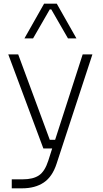

<svg xmlns="http://www.w3.org/2000/svg" viewBox="-20 -821 561 1045"><path d="M44 155H104Q160 155 192 133.5Q224 112 243 53L264 -13H216L25 -525H79L251 -60H280L430 -525H483L288 70Q265 141 218 172.5Q171 204 100 204H44ZM220 -801H289L396 -612H350L259 -770H251L160 -612H113Z"/></svg>

Font: Sora-SIA ExtraLight
Style: Regular
Weight: 200
Designer: Jonathan Barnbrook, Julián Moncada
Foundry: Barnbrook Fonts
Version: Version 2.000